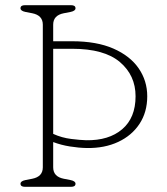

<svg xmlns="http://www.w3.org/2000/svg" viewBox="-20 -720 642 740"><path d="M185 -75Q185 -39 226 -31L252 -26Q271 -22 271 -12Q271 0 254 0H76Q59 0 59 -12Q59 -22 78 -26L104 -31Q145 -39 145 -75V-625Q145 -661 104 -669L78 -674Q59 -678 59 -688Q59 -700 76 -700H254Q271 -700 271 -688Q271 -678 252 -674L226 -669Q185 -661 185 -625V-561H258Q352.5 -561 417 -532.8Q481.5 -504.5 514.5 -456.5Q547.5 -408.5 547.5 -349Q547.5 -288 517.8 -242.8Q488 -197.5 435.5 -173Q383 -148.5 315 -149.5Q284 -150 249.5 -155.5Q215 -161 185 -172.5ZM312 -179.5Q399.5 -178 451 -222Q502.5 -266 502.5 -349Q502.5 -429.5 442.2 -480.8Q382 -532 258 -532H185V-204Q218 -189 254.2 -184.5Q290.5 -180 312 -179.5Z"/></svg>

Font: Fraunces 9pt SuperSoft Thin
Style: Regular
Weight: 100
Version: Version 1.000;[b76b70a41]